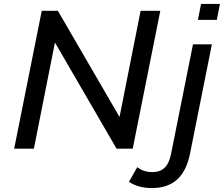

<svg xmlns="http://www.w3.org/2000/svg" viewBox="-20 -755 1137 975"><path d="M1001 -735 985 -654H1081L1097 -735ZM654 0 794 -700H694L587 -161L274 -700H192L52 0H152L259 -539L572 0ZM849 25C836 91 806 119 753 119C724 119 697 110 677 94L635 168C664 189 705 200 752 200C859 200 922 141 945 25L1056 -530H960Z"/></svg>

Font: AWKNG-Font Medium
Style: Italic
Weight: 500
Italic angle: -11.3°
Designer: Awakening Church
Foundry: Awakening Church
Version: Version 1.700;PS 001.700;hotconv 1.0.88;makeotf.lib2.5.64775